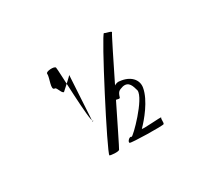

<svg xmlns="http://www.w3.org/2000/svg" viewBox="-72 -509 542 500"><g transform="rotate(-30 199.0 -258.5)"><path d="M98 -340C104 -340 107 -320 114 -320C114 -320 150 -352 148 -352L140 -216C134 -216 149 -217 142 -217C134 -217 130 -378 128 -385C127 -392 98 -390 100 -383C101 -371 85 -340 98 -340ZM134 -118C137 -116 160 -114 163 -118C166 -121 296 -389 300 -392C303 -396 284 -398 281 -401C276 -406 130 -124 134 -118ZM196 -120C199 -117 294 -115 297 -118C300 -122 297 -132 300 -136C304 -139 238 -132 242 -136C258 -152 292 -192 298 -227C302 -250 284 -269 254 -272C237 -276 214 -250 216 -238C219 -241 212 -231 215 -234C218 -238 229 -231 232 -234C236 -238 230 -233 233 -236C238 -252 242 -252 254 -256C274 -260 278 -242 282 -228C285 -202 211 -128 208 -131C204 -136 192 -124 196 -120Z"/></g></svg>

Font: pokerface
Style: Regular
Weight: 400
Version: Version 1